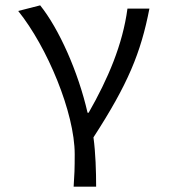

<svg xmlns="http://www.w3.org/2000/svg" viewBox="-20 -518 640 717"><path d="M255 179H339C339 123 337 53 329 -5C458 -204 506 -321 538 -486H456C438 -351 383 -223 311 -97H307C272 -250 200 -411 130 -498L48 -477C156 -343 259 -97 259 58C259 112 258 135 255 179Z"/></svg>

Font: Hasklig
Style: Regular
Weight: 400
Monospace: yes
Designer: Paul D. Hunt, Teo Tuominen
Foundry: Adobe Systems Incorporated
Version: Version 2.030;PS 1.0;hotconv 16.6.51;makeotf.lib2.5.65220